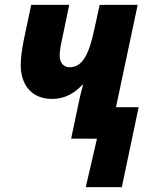

<svg xmlns="http://www.w3.org/2000/svg" viewBox="-20 -569 633 788"><path d="M332 199H480L549 -129H456L545 -549H389L367 -448C345 -343 317 -293 266 -293C241 -293 225 -311 225 -341C225 -362 230 -387 235 -409L264 -549H108L77 -402C71 -372 65 -331 65 -303C65 -218 112 -163 194 -163C247 -163 286 -187 318 -221H321C314 -196 307 -168 302 -143L272 0H378Z"/></svg>

Font: Noto Sans SemiCondensed ExtraBold
Style: Italic
Weight: 800
Width: 4
Italic angle: -12°
Designer: Monotype Design Team
Foundry: Monotype Imaging Inc.
Version: Version 2.013